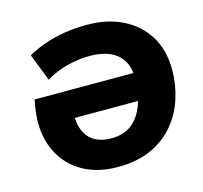

<svg xmlns="http://www.w3.org/2000/svg" viewBox="-105 -833 1017 960"><g transform="rotate(-15 403.5 -352.5)"><path d="M391 11Q306 11 240 -17.5Q174 -46 130.5 -99Q87 -152 70.5 -224Q54 -296 68 -383L75 -423H644L623 -282H191L250 -353Q239 -282 253 -233.5Q267 -185 303.5 -160.5Q340 -136 397 -136Q465 -136 506.5 -171.5Q548 -207 568 -267Q588 -327 588 -397Q588 -450 566 -487Q544 -524 501.5 -543Q459 -562 398 -562Q358 -562 318 -555Q278 -548 240.5 -534.5Q203 -521 169 -500L114 -641Q154 -664 202 -681Q250 -698 306 -707Q362 -716 424 -716Q529 -716 608.5 -676.5Q688 -637 733 -564Q778 -491 778 -389Q778 -314 755.5 -242.5Q733 -171 685.5 -113.5Q638 -56 565 -22.5Q492 11 391 11Z"/></g></svg>

Font: Nunito Sans 12pt Black
Style: Italic
Weight: 900
Italic angle: -9°
Designer: Vernon Adams
Foundry: Vernon Adams
Version: Version 3.101;gftools[0.9.27]